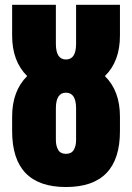

<svg xmlns="http://www.w3.org/2000/svg" viewBox="-20 -752 537 780"><path d="M248 7.8Q29.3 7.8 29.3 -219.2V-278.8Q29.3 -382.3 90.3 -442.9Q29.3 -503.4 29.3 -606.9V-732.4H207V-574.2Q207 -510.3 248 -510.3Q289.1 -510.3 289.1 -574.2V-732.4H467.3V-606.9Q467.3 -502.9 406.2 -442.9Q467.3 -382.8 467.3 -278.8V-219.2Q467.3 7.8 248 7.8ZM248 -127Q270 -127 279.5 -142.8Q289.1 -158.7 289.1 -183.1V-311.5Q289.1 -375.5 248 -375.5Q207 -375.5 207 -311.5V-183.1Q207 -158.7 216.6 -142.8Q226.1 -127 248 -127Z"/></svg>

Font: Anton SC
Style: Regular
Weight: 400
Designer: Vernon Adams
Foundry: Vernon Adams
Version: Version 2.116; ttfautohint (v1.8.4.7-5d5b)